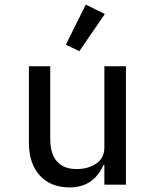

<svg xmlns="http://www.w3.org/2000/svg" viewBox="-20 -805 680 837"><path d="M435 -86H431Q388 12 283 12Q202 12 154 -39.5Q106 -91 106 -184V-516H199V-200Q199 -134 228.5 -101Q258 -68 314 -68Q364 -68 399.5 -92Q435 -116 435 -162V-516H529V0H435ZM326 -582 267 -610 354 -785 437 -744Z"/></svg>

Font: Writer
Style: Regular
Weight: 400
Monospace: yes
Designer: Mike Abbink, Paul van der Laan, Pieter van Rosmalen
Foundry: Bold Monday
Version: Version 2.001 2020